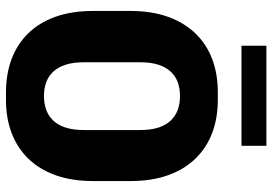

<svg xmlns="http://www.w3.org/2000/svg" viewBox="-154 -744 908 640"><g transform="rotate(90 300.0 -424.0)"><path d="M287 10Q227.5 10 178 -8.2Q128.5 -26.5 92.2 -63Q56 -99.5 36.2 -154Q16.5 -208.5 16.5 -281V-404Q16.5 -476.5 36.5 -531.2Q56.5 -586 92.8 -622.8Q129 -659.5 178.2 -677.8Q227.5 -696 286.5 -696H313.5Q373 -696 422.5 -677.5Q472 -659 508 -622.2Q544 -585.5 563.8 -531Q583.5 -476.5 583.5 -404V-281Q583.5 -209 563.8 -154.5Q544 -100 508 -63.5Q472 -27 422.8 -8.5Q373.5 10 314 10ZM300 -116.5Q324.5 -116.5 345.2 -123.8Q366 -131 381.2 -146.8Q396.5 -162.5 405 -188Q413.5 -213.5 413.5 -250.5V-436.5Q413.5 -473.5 405 -498.8Q396.5 -524 381.2 -539.8Q366 -555.5 345.2 -562.8Q324.5 -570 300 -570Q276 -570 255.2 -562.8Q234.5 -555.5 219.5 -539.8Q204.5 -524 196 -498.8Q187.5 -473.5 187.5 -436.5V-250.5Q187.5 -213.5 196 -188Q204.5 -162.5 219.5 -146.8Q234.5 -131 255.2 -123.8Q276 -116.5 300 -116.5ZM132.5 -775V-858H466V-775Z"/></g></svg>

Font: Chivo Mono Medium
Style: Regular
Weight: 500
Monospace: yes
Designer: Hector Gatti
Foundry: Omnibus-Type
Version: Version 1.008